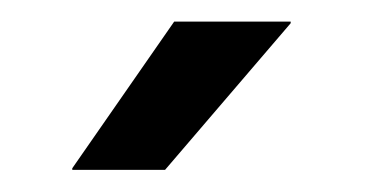

<svg xmlns="http://www.w3.org/2000/svg" viewBox="-20 -704 338 178"><path d="M141.5 -684H249.5V-682.5L133 -546.5H47V-548Z"/></svg>

Font: Anek Latin Medium
Style: Regular
Weight: 500
Designer: Yesha Goshar
Foundry: Ek Type
Version: Version 1.003